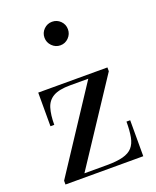

<svg xmlns="http://www.w3.org/2000/svg" viewBox="-141 -841 749 923"><g transform="rotate(-20 233.5 -379.0)"><path d="M32 0V-19.5L309 -440.5H216Q159 -440.5 129.5 -423.5Q100 -406.5 89.8 -372.5Q79.5 -338.5 79.5 -288H60V-460H414V-440.5L136 -19.5H251Q302 -19.5 333.8 -28Q365.5 -36.5 382.2 -55.2Q399 -74 405 -105.8Q411 -137.5 411 -184H430V0ZM238.5 -637Q214 -637 196.2 -655Q178.5 -673 178.5 -697.5Q178.5 -722.5 196.2 -740Q214 -757.5 238.5 -757.5Q263.5 -757.5 281 -740Q298.5 -722.5 298.5 -697.5Q298.5 -673 281 -655Q263.5 -637 238.5 -637Z"/></g></svg>

Font: Bodoni Moda SC
Style: Regular
Weight: 400
Designer: Owen Earl
Foundry: indestructible type
Version: Version 2.005